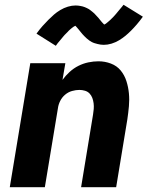

<svg xmlns="http://www.w3.org/2000/svg" viewBox="-20 -785 640 805"><path d="M21 0 107 -520H254L242 -450Q255 -468 272 -483.5Q289 -499 309 -509Q329 -519 350.5 -523.5Q372 -528 393 -528Q420 -528 445 -518.5Q470 -509 486 -489.5Q502 -470 510 -445Q518 -420 520.5 -393.5Q523 -367 520.5 -339.5Q518 -312 514 -285L467 0H320Q332 -76 345 -152Q358 -228 370 -304Q372 -316 373 -328Q374 -340 372.5 -352Q371 -364 367 -374.5Q363 -385 355.5 -393Q348 -401 336.5 -404.5Q325 -408 313 -408Q298 -408 282 -403.5Q266 -399 253 -388Q240 -377 232.5 -362Q225 -347 223 -332L168 0ZM214 -593 133 -644Q146 -662 158.5 -676Q171 -690 183 -702Q195 -714 206.5 -724Q218 -734 233 -743Q248 -752 264.5 -757Q281 -762 297 -762Q302 -762 307 -761.5Q312 -761 317 -760Q322 -759 326.5 -758Q331 -757 335.5 -755Q340 -753 344.5 -751Q349 -749 353 -746.5Q357 -744 360.5 -741Q364 -738 368 -735Q372 -732 375.5 -728.5Q379 -725 382 -721.5Q385 -718 388 -715Q391 -712 393.5 -709Q396 -706 399.5 -701.5Q403 -697 406.5 -693Q410 -689 412 -687Q414 -685 417 -682Q420 -683 423.5 -685.5Q427 -688 431.5 -692Q436 -696 438.5 -698Q441 -700 443.5 -702.5Q446 -705 449 -708Q452 -711 455 -714Q458 -717 461 -720.5Q464 -724 467.5 -728Q471 -732 474.5 -736.5Q478 -741 482 -745.5Q486 -750 490 -755Q494 -760 498 -765L579 -715Q566 -697 553.5 -682.5Q541 -668 529.5 -656.5Q518 -645 506 -635Q494 -625 479 -616Q464 -607 447.5 -602Q431 -597 415 -597Q408 -597 401.5 -598Q395 -599 389 -600.5Q383 -602 376.5 -604Q370 -606 364.5 -609Q359 -612 354 -615.5Q349 -619 344 -623.5Q339 -628 334.5 -632.5Q330 -637 326 -641.5Q322 -646 318.5 -650.5Q315 -655 310.5 -660.5Q306 -666 302.5 -670Q299 -674 296 -677Q292 -675 288.5 -673Q285 -671 280.5 -667Q276 -663 273.5 -661Q271 -659 268.5 -656.5Q266 -654 263.5 -651Q261 -648 257.5 -645Q254 -642 251 -638.5Q248 -635 244.5 -631Q241 -627 237.5 -622.5Q234 -618 230 -613.5Q226 -609 222 -604Q218 -599 214 -593Z"/></svg>

Font: Iosevka SS04 Hv Ex Obl
Style: Regular
Weight: 900
Width: 7
Italic angle: -9°
Monospace: yes
Designer: Belleve Invis
Foundry: Belleve Invis
Version: Version 19.0.0; ttfautohint (v1.8.4)